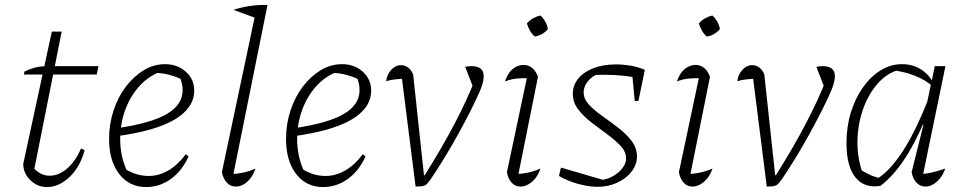

<svg xmlns="http://www.w3.org/2000/svg" viewBox="-20 -750 3921 778"><path d="M170 8Q132 8 103.5 -19.5Q75 -47 74 -85L190 -622H230L116 -50L109 -77Q141 -38 181 -38Q219 -38 253 -68Q287 -98 308 -148L323 -142Q306 -76 263 -34Q220 8 170 8ZM77 -448 79 -460Q99 -470 119.5 -475.5Q140 -481 163 -482H379L372 -448Z M572 8Q504 8 463 -45Q422 -98 422 -187Q422 -247 440 -302Q458 -357 490 -399Q522 -441 562.5 -465.5Q603 -490 649 -490Q699 -490 733 -459.5Q767 -429 767 -383Q767 -347 746 -317Q725 -287 685 -264Q645 -241 586 -224.5Q527 -208 451 -198V-230Q590 -250 655 -287.5Q720 -325 720 -385Q720 -413 707 -441L725 -424Q698 -438 669 -446Q640 -454 608 -455L629 -459Q579 -440 542.5 -398.5Q506 -357 486.5 -302Q467 -247 467 -186Q467 -150 475 -114.5Q483 -79 500 -47L486 -66Q510 -51 534 -44Q558 -37 582 -37Q623 -37 661.5 -59Q700 -81 733 -125L744 -116Q718 -58 672.5 -25Q627 8 572 8Z M1019 -676 926 -710Q956 -720 991 -725.5Q1026 -731 1064 -730ZM921 -21 910 -45Q939 -45 965 -50.5Q991 -56 1015 -67Q1008 -45 995.5 -28.5Q983 -12 967.5 -3Q952 6 935 6Q914 6 899.5 -9.5Q885 -25 879 -52L1020 -718L1064 -730Z M1289 8Q1221 8 1180 -45Q1139 -98 1139 -187Q1139 -247 1157 -302Q1175 -357 1207 -399Q1239 -441 1279.5 -465.5Q1320 -490 1366 -490Q1416 -490 1450 -459.5Q1484 -429 1484 -383Q1484 -347 1463 -317Q1442 -287 1402 -264Q1362 -241 1303 -224.5Q1244 -208 1168 -198V-230Q1307 -250 1372 -287.5Q1437 -325 1437 -385Q1437 -413 1424 -441L1442 -424Q1415 -438 1386 -446Q1357 -454 1325 -455L1346 -459Q1296 -440 1259.5 -398.5Q1223 -357 1203.5 -302Q1184 -247 1184 -186Q1184 -150 1192 -114.5Q1200 -79 1217 -47L1203 -66Q1227 -51 1251 -44Q1275 -37 1299 -37Q1340 -37 1378.5 -59Q1417 -81 1450 -125L1461 -116Q1435 -58 1389.5 -25Q1344 8 1289 8Z M1701 -40Q1772 -153 1822.5 -249.5Q1873 -346 1904 -426L1902 -384L1865 -479Q1875 -482 1891 -482Q1915 -482 1927.5 -472Q1940 -462 1940 -442Q1940 -419 1927 -387Q1912 -351 1888.5 -304.5Q1865 -258 1837.5 -208Q1810 -158 1781 -110.5Q1752 -63 1726 -25Q1718 -14 1713 -8Q1708 -2 1702 1Q1696 4 1687 5Q1678 6 1664 6L1605 -461L1629 -431Q1604 -431 1582 -428.5Q1560 -426 1545 -421Q1547 -440 1556 -454.5Q1565 -469 1577.5 -477.5Q1590 -486 1605 -486Q1621 -486 1633.5 -476.5Q1646 -467 1654 -449L1698 -40Z M2076 -21 2065 -45Q2093 -45 2119 -50.5Q2145 -56 2170 -67Q2163 -45 2150 -28.5Q2137 -12 2121 -3Q2105 6 2089 6Q2068 6 2053.5 -9.5Q2039 -25 2034 -52L2120 -458L2129 -433Q2095 -434 2072 -431.5Q2049 -429 2026 -420Q2033 -441 2044 -456Q2055 -471 2070.5 -479Q2086 -487 2102 -487Q2121 -487 2136 -475Q2151 -463 2160 -439ZM2170 -687Q2182 -676 2190 -661.5Q2198 -647 2200 -632Q2190 -620 2176 -612Q2162 -604 2147 -602Q2135 -612 2127 -626.5Q2119 -641 2115 -655Q2126 -668 2140.5 -676Q2155 -684 2170 -687Z M2245 -37 2253 -71 2438 -17 2413 -20Q2441 -23 2464.5 -36.5Q2488 -50 2502.5 -69Q2517 -88 2517 -108Q2517 -135 2495 -158.5Q2473 -182 2441 -205.5Q2409 -229 2377 -253.5Q2345 -278 2323 -306.5Q2301 -335 2301 -370Q2301 -405 2323.5 -432Q2346 -459 2385.5 -474Q2425 -489 2476 -489Q2505 -489 2535 -484Q2565 -479 2593 -467L2581 -430Q2544 -439 2507 -443Q2470 -447 2433 -447Q2415 -447 2397.5 -446.5Q2380 -446 2363 -443L2400 -449Q2376 -439 2360.5 -418.5Q2345 -398 2345 -376Q2345 -349 2367 -325.5Q2389 -302 2421 -279.5Q2453 -257 2485 -232.5Q2517 -208 2539 -179.5Q2561 -151 2561 -115Q2561 -83 2539 -54.5Q2517 -26 2480.5 -9.5Q2444 7 2400 7Q2365 7 2320.5 -5.5Q2276 -18 2245 -37ZM2552 -341 2540 -468 2593 -467 2567 -341Z M2773 -21 2762 -45Q2790 -45 2816 -50.5Q2842 -56 2867 -67Q2860 -45 2847 -28.5Q2834 -12 2818 -3Q2802 6 2786 6Q2765 6 2750.5 -9.5Q2736 -25 2731 -52L2817 -458L2826 -433Q2792 -434 2769 -431.5Q2746 -429 2723 -420Q2730 -441 2741 -456Q2752 -471 2767.5 -479Q2783 -487 2799 -487Q2818 -487 2833 -475Q2848 -463 2857 -439ZM2867 -687Q2879 -676 2887 -661.5Q2895 -647 2897 -632Q2887 -620 2873 -612Q2859 -604 2844 -602Q2832 -612 2824 -626.5Q2816 -641 2812 -655Q2823 -668 2837.5 -676Q2852 -684 2867 -687Z M3124 -40Q3195 -153 3245.5 -249.5Q3296 -346 3327 -426L3325 -384L3288 -479Q3298 -482 3314 -482Q3338 -482 3350.5 -472Q3363 -462 3363 -442Q3363 -419 3350 -387Q3335 -351 3311.5 -304.5Q3288 -258 3260.5 -208Q3233 -158 3204 -110.5Q3175 -63 3149 -25Q3141 -14 3136 -8Q3131 -2 3125 1Q3119 4 3110 5Q3101 6 3087 6L3028 -461L3052 -431Q3027 -431 3005 -428.5Q2983 -426 2968 -421Q2970 -440 2979 -454.5Q2988 -469 3000.5 -477.5Q3013 -486 3028 -486Q3044 -486 3056.5 -476.5Q3069 -467 3077 -449L3121 -40Z M3548 3Q3483 14 3446.5 -31Q3410 -76 3410 -170Q3410 -236 3427.5 -293.5Q3445 -351 3476.5 -395.5Q3508 -440 3548.5 -465Q3589 -490 3635 -490Q3677 -490 3710 -470Q3743 -450 3762 -414L3761 -399Q3699 -453 3594 -466L3623 -467Q3574 -454 3536.5 -411.5Q3499 -369 3477.5 -308.5Q3456 -248 3454.5 -180.5Q3453 -113 3475 -49L3451 -72Q3476 -56 3500 -44Q3524 -32 3553 -27L3529 -22Q3587 -57 3640.5 -141Q3694 -225 3746 -360L3762 -350Q3712 -215 3660.5 -129.5Q3609 -44 3548 3ZM3716 -22 3705 -45Q3730 -45 3756 -51Q3782 -57 3810 -67Q3803 -45 3790 -28.5Q3777 -12 3761.5 -3Q3746 6 3730 6Q3709 6 3694 -9.5Q3679 -25 3674 -52L3722 -245L3718 -247L3768 -482H3811Z"/></svg>

Font: Piazzolla Thin Thin
Style: Italic
Weight: 250
Italic angle: -11.3°
Version: Version 2.005